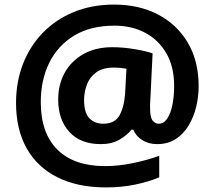

<svg xmlns="http://www.w3.org/2000/svg" viewBox="-20 -734 937 838"><path d="M847 -358Q847 -312 836 -267Q825 -222 802.5 -185Q780 -148 746 -126.5Q712 -105 666 -105Q629 -105 601 -122.5Q573 -140 562 -168H554Q534 -143 500.5 -124Q467 -105 420 -105Q331 -105 282.5 -158.5Q234 -212 234 -299Q234 -366 263 -417.5Q292 -469 345 -498.5Q398 -528 470 -528Q517 -528 567.5 -519.5Q618 -511 646 -501L636 -296Q635 -286 635 -275.5Q635 -265 635 -262Q635 -221 646.5 -207.5Q658 -194 672 -194Q695 -194 710 -216.5Q725 -239 732.5 -276.5Q740 -314 740 -359Q740 -443 706 -501.5Q672 -560 613.5 -591Q555 -622 480 -622Q375 -622 303.5 -578.5Q232 -535 195 -460Q158 -385 158 -288Q158 -153 230.5 -81Q303 -9 439 -9Q497 -9 560 -22Q623 -35 675 -54V40Q627 60 568 72Q509 84 443 84Q319 84 231 40Q143 -4 96.5 -86.5Q50 -169 50 -285Q50 -376 80 -454Q110 -532 166.5 -590.5Q223 -649 302 -681.5Q381 -714 479 -714Q586 -714 669 -671Q752 -628 799.5 -548Q847 -468 847 -358ZM347 -297Q347 -242 370 -218Q393 -194 431 -194Q481 -194 501.5 -230.5Q522 -267 526 -326L532 -434Q521 -436 507 -437.5Q493 -439 476 -439Q429 -439 400.5 -418.5Q372 -398 359.5 -365.5Q347 -333 347 -297Z"/></svg>

Font: Noto Sans Ol Chiki
Style: Regular
Weight: 400
Designer: Monotype Design Team, Lewis McGuffie
Foundry: Monotype Imaging Inc.
Version: Version 2.003